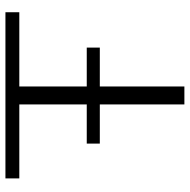

<svg xmlns="http://www.w3.org/2000/svg" viewBox="-16 -682 698 706"><g transform="rotate(-90 333.0 -329.0)"><path d="M641 -607H368V-359H511V-311H368V0H302V-311H158V-359H302V-607H30V-658H641Z"/></g></svg>

Font: EauTestSC Semilight
Style: Regular
Weight: 300
Designer: Christian Thalmann (Catharsis Fonts)
Version: Version 0.001;PS 000.001;hotconv 1.0.88;makeotf.lib2.5.64775